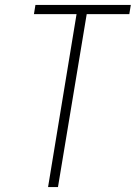

<svg xmlns="http://www.w3.org/2000/svg" viewBox="-20 -755 548 775"><path d="M174 0 289 -698H117L123 -735H508L502 -698H330L214 0Z"/></svg>

Font: Iosevka Curly XLtObl
Style: Regular
Weight: 200
Italic angle: -9°
Monospace: yes
Designer: Belleve Invis
Foundry: Belleve Invis
Version: Version 11.1.0; ttfautohint (v1.8.3)